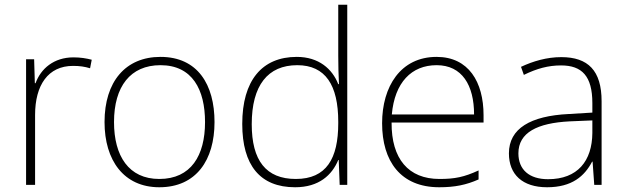

<svg xmlns="http://www.w3.org/2000/svg" viewBox="-20 -780 2640 810"><path d="M290 -538C207 -538 152 -490 130 -429H127L124 -530H90V0H128V-295C128 -421 183 -502 288 -502C316 -502 337 -499 360 -492L367 -528C344 -534 319 -538 290 -538Z M885 -265C885 -423 814 -540 657 -540C509 -540 421 -435 421 -265C421 -104 502 10 652 10C808 10 885 -105 885 -265ZM461 -265C461 -415 530 -505 657 -505C792 -505 845 -401 845 -265C845 -124 786 -25 652 -25C523 -25 461 -122 461 -265Z M1225 10C1326 10 1381 -42 1407 -105H1409L1413 0H1445V-760H1407V-544C1407 -506 1408 -464 1410 -425H1407C1382 -489 1325 -540 1232 -540C1085 -540 1002 -440 1002 -257C1002 -83 1077 10 1225 10ZM1228 -25C1102 -25 1042 -103 1042 -256C1042 -420 1110 -505 1234 -505C1353 -505 1407 -421 1407 -266V-260C1407 -111 1357 -25 1228 -25Z M1822 -540C1670 -540 1592 -415 1592 -260C1592 -100 1670 10 1833 10C1899 10 1947 0 1999 -23V-61C1938 -33 1899 -25 1834 -25C1703 -25 1631 -110 1632 -263H2020V-294C2020 -434 1957 -540 1822 -540ZM1822 -505C1929 -505 1980 -421 1980 -297H1633C1645 -432 1716 -505 1822 -505Z M2348 -539C2287 -539 2229 -522 2178 -498L2190 -464C2245 -491 2293 -504 2347 -504C2435 -504 2479 -459 2479 -345V-305L2379 -299C2218 -291 2127 -238 2127 -133C2127 -44 2184 10 2288 10C2393 10 2446 -37 2478 -98H2480L2487 0H2518V-353C2518 -482 2461 -539 2348 -539ZM2383 -268 2479 -272V-219C2478 -101 2417 -24 2292 -24C2213 -24 2167 -64 2167 -133C2167 -221 2247 -261 2383 -268Z"/></svg>

Font: Noto Sans Lao ExtraLight
Style: Regular
Weight: 200
Designer: Monotype Design Team
Foundry: Monotype Imaging Inc.
Version: Version 2.003